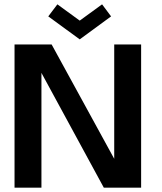

<svg xmlns="http://www.w3.org/2000/svg" viewBox="-20 -865 745 885"><path d="M202.5 -789.5 244.5 -845 347.5 -770 450.5 -845 492 -789.5 347.5 -683.5ZM458.5 0 171 -529V0H47V-660H218L506.5 -133V-660H630.5V0Z"/></svg>

Font: League Spartan SemiBold
Style: Regular
Weight: 600
Foundry: The League of Moveable Type
Version: Version 2.002